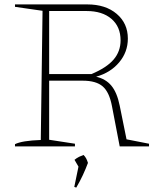

<svg xmlns="http://www.w3.org/2000/svg" viewBox="-20 -664 728 871"><path d="M554 -32 656 -12V0H523L488 -182Q476 -246 446 -272Q416 -298 355 -298H203V-30L320 -12V0H48V-10Q80 -26 165 -29L173 -615L48 -633V-644H376Q459 -644 509.5 -601Q560 -558 560 -489Q560 -428 520.5 -381Q481 -334 416 -316Q460 -306 485.5 -275Q511 -244 523 -185ZM373 -614H203V-328H395Q464 -357 495.5 -394Q527 -431 527 -481Q527 -543 485.5 -578.5Q444 -614 373 -614ZM317 184 336 92 318 61Q329 52 338.5 47.5Q348 43 359 39Q366 46 370.5 54Q375 62 379 75Q369 102 356 130Q343 158 326 187Z"/></svg>

Font: Piazzolla SC Thin
Style: Regular
Weight: 100
Designer: Juan Pablo del Peral
Foundry: Huerta Tipografica
Version: Version 1.330